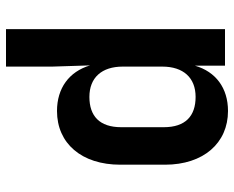

<svg xmlns="http://www.w3.org/2000/svg" viewBox="-90 -680 780 640"><g transform="rotate(-90 300.0 -360.0)"><path d="M250 10C327 10 381 -31 401 -100V0H523V-730H398V-576L402 -450C381 -520 326 -560 250 -560C142 -560 71 -478 71 -349V-200C71 -72 143 10 250 10ZM297 -98C233 -98 196 -132 196 -204V-346C196 -418 233 -452 297 -452C361 -452 398 -411 398 -341V-209C398 -139 361 -98 297 -98Z"/></g></svg>

Font: JetBrains Mono
Style: Bold
Weight: 558
Monospace: yes
Designer: Philipp Nurullin, Konstantin Bulenkov
Foundry: JetBrains
Version: Version 2.305